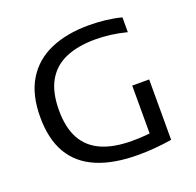

<svg xmlns="http://www.w3.org/2000/svg" viewBox="-110 -718 859 841"><g transform="rotate(-20 319.0 -298.0)"><path d="M399 5.5Q283.5 5.5 205.8 -27.5Q128 -60.5 88.8 -127.2Q49.5 -194 49.5 -296.5Q49.5 -401 90.8 -468.8Q132 -536.5 207.5 -569.5Q283 -602.5 386 -602.5Q426 -602.5 464.8 -598Q503.5 -593.5 537.5 -584.5V-515.5Q498.5 -525.5 462.8 -530Q427 -534.5 391.5 -534.5Q312 -534.5 255 -510.5Q198 -486.5 167.5 -434Q137 -381.5 137 -296Q137 -216 165.5 -164Q194 -112 251 -86.8Q308 -61.5 393.5 -61.5Q423.5 -61.5 455.5 -64Q487.5 -66.5 513.5 -71.5L475.5 -36.5V-289H554.5V-7.5Q514.5 -1 475.2 2.2Q436 5.5 399 5.5Z"/></g></svg>

Font: Encode Sans SC SemiExpanded
Style: Regular
Weight: 400
Width: 6
Designer: Multiple Designers
Foundry: Impallari Type
Version: Version 3.002